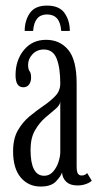

<svg xmlns="http://www.w3.org/2000/svg" viewBox="-20 -674 360 704"><path d="M129 10Q84.5 10 56.2 -23Q28 -56 28 -119.5Q28 -165.5 45.5 -196Q63 -226.5 88.8 -247.8Q114.5 -269 140.2 -286.5Q166 -304 183.5 -322.8Q201 -341.5 201 -368Q201 -425 187.8 -458.8Q174.5 -492.5 141 -492.5Q115.5 -492.5 99.2 -475.2Q83 -458 83 -436.5Q83 -420 88.5 -413Q94 -406 94 -389.5Q94 -374 86.5 -364Q79 -354 65.5 -354Q37 -354 37 -398.5Q37 -453.5 67.8 -490.8Q98.5 -528 149 -528Q199.5 -528 230.2 -491.2Q261 -454.5 261 -368V-64.5Q261 -44 265.8 -37.2Q270.5 -30.5 279.5 -30.5Q287 -30.5 292 -33.5Q297 -36.5 299.5 -39.5L316.5 -11.5Q310.5 -5 296 0.5Q281.5 6 263.5 6Q237.5 6 223.2 -7.2Q209 -20.5 207.5 -41.5Q203 -27.5 185.2 -8.8Q167.5 10 129 10ZM142 -29.5Q161.5 -29.5 174.8 -44.8Q188 -60 194.5 -80.2Q201 -100.5 201 -116V-302Q200 -288 183.2 -274.2Q166.5 -260.5 145.2 -242Q124 -223.5 108 -195.5Q92 -167.5 92 -124.5Q92 -29.5 142 -29.5ZM152.5 -653.5Q197.5 -653.5 216.8 -626Q236 -598.5 236 -560.5H204.5Q200.5 -621 152.5 -621Q105.5 -621 101.5 -560.5H70.5Q70.5 -598.5 89.5 -626Q108.5 -653.5 152.5 -653.5Z"/></svg>

Font: Imbue 10pt Light
Style: Regular
Weight: 300
Designer: Tyler Finck
Foundry: Etcetera Type Company
Version: Version 1.102; ttfautohint (v1.8.3)